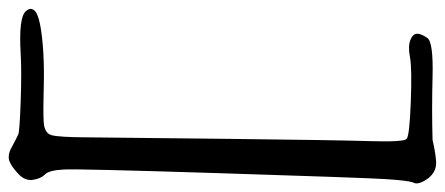

<svg xmlns="http://www.w3.org/2000/svg" viewBox="-316 -602 1019 440"><g transform="rotate(-90 194.0 -381.5)"><path d="M46.5 -870.5Q50.4 -871.5 55.2 -871.5Q66.2 -871.5 79.6 -863.3Q99.3 -852.8 106.7 -849.6Q114.1 -846.5 181.8 -844.1Q249.4 -841.7 291.4 -844.1Q333.3 -846.5 357.3 -843.6Q381.3 -840.8 389 -832.1Q394.2 -825.9 394.2 -821.1Q394.2 -818.2 391.8 -814.4Q386.1 -805.3 360.2 -800Q334.3 -794.7 295 -792.3Q255.6 -789.9 208.4 -791.4Q161.2 -792.8 135.3 -791.4Q109.4 -789.9 104.8 -773.6Q100.2 -757.3 99.8 -695.9Q99.3 -634.5 96.4 -378.2Q93.5 -121.8 91.1 -43.9Q88.7 34.1 96.4 40.5Q104.1 47 181.3 49.9Q258.5 52.8 283.5 48Q308.4 43.2 322.8 48.9Q337.2 54.7 337.2 64.5Q337.2 74.3 327.3 88Q317.5 101.7 239.3 99.8Q161.2 97.8 93.5 99.8Q68.1 106 45.1 107.9H40.3Q20.6 107.9 6.2 90.2Q-5.8 74.3 -5.8 62.8Q-5.8 58.5 -3.4 54.7Q1 41.2 4.1 -8.9Q7.2 -59 17.5 -384.2Q27.8 -709.4 26.1 -744.1Q24.5 -778.9 14.9 -788.2Q5.3 -797.6 2.4 -815.8Q-0.5 -834.1 16.1 -849.6Q32.6 -865.2 46.5 -870.5Z"/></g></svg>

Font: Namteng
Style: Regular
Weight: 400
Designer: Khon Soe Zaw Thu
Foundry: MPUA
Version: Version 1.03 June 17, 2016